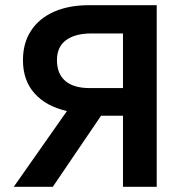

<svg xmlns="http://www.w3.org/2000/svg" viewBox="-20 -720 712 740"><path d="M33 0 238 -292Q158 -310 113.2 -360Q68.5 -410 68.5 -488Q68.5 -554.5 99.8 -602Q131 -649.5 188.2 -674.8Q245.5 -700 323 -700H584V0H454V-274H369.5L183.5 0ZM326 -380.5H454V-591H331.5Q269.5 -591 234.5 -565.2Q199.5 -539.5 199.5 -488Q199.5 -436 231.5 -408.2Q263.5 -380.5 326 -380.5Z"/></svg>

Font: Geologica Medium
Style: Regular
Weight: 500
Designer: Sindre Bremnes, Frode Helland
Foundry: Monokrom Skriftforlag AS
Version: Version 1.010;gftools[0.9.28]